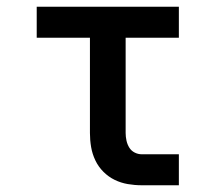

<svg xmlns="http://www.w3.org/2000/svg" viewBox="-20 -550 640 570"><path d="M401 0Q380 0 359.5 -3.5Q339 -7 320.5 -16Q302 -25 287 -40Q272 -55 263 -74Q254 -93 250.5 -113.5Q247 -134 247 -155V-438H89V-530H511V-438H353V-155Q353 -144 355.5 -132.5Q358 -121 364 -111.5Q370 -102 380 -97Q390 -92 401 -92H511V0Z"/></svg>

Font: Iosevka Slab Semibold Extended
Style: Regular
Weight: 600
Width: 7
Monospace: yes
Designer: Belleve Invis
Foundry: Belleve Invis
Version: Version 11.1.0; ttfautohint (v1.8.3)